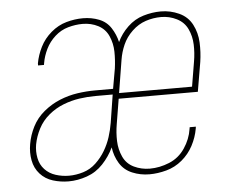

<svg xmlns="http://www.w3.org/2000/svg" viewBox="-44 -590 808 650"><g transform="rotate(-5 360.0 -265.0)"><path d="M164 8Q195 8 226.5 -3Q258 -14 281.5 -39Q305 -64 319 -94Q323 -64 338 -39.5Q353 -15 380.5 -3.5Q408 8 439 8Q467 8 496.5 0Q526 -8 550 -28Q574 -48 588.5 -75.5Q603 -103 608 -132L609 -139H588Q588 -136 587 -133Q582 -99 561.5 -68.5Q541 -38 508 -24.5Q475 -11 442 -11Q413 -11 388 -23Q363 -35 351.5 -60Q340 -85 339 -113.5Q338 -142 343 -171L357 -256H626L643 -356Q648 -389 646.5 -422Q645 -455 630.5 -483Q616 -511 586.5 -524.5Q557 -538 525 -538Q525 -538 525 -538Q525 -538 525 -538H524Q495 -538 465 -529Q435 -520 411.5 -497.5Q388 -475 375 -447Q369 -473 354.5 -495.5Q340 -518 314.5 -528Q289 -538 260 -538Q232 -538 203.5 -530Q175 -522 151 -501.5Q127 -481 113.5 -454Q100 -427 95 -399Q95 -395 95 -392H115Q116 -395 116 -398Q120 -422 131.5 -445.5Q143 -469 163 -487Q183 -505 208 -512Q233 -519 257 -519Q286 -519 310 -506.5Q334 -494 345 -469Q356 -444 356.5 -416Q357 -388 353 -359L341 -291H280Q250 -291 219.5 -286.5Q189 -282 159.5 -270Q130 -258 104.5 -237Q79 -216 64.5 -187.5Q50 -159 45 -129Q40 -101 45 -74Q50 -47 67.5 -27.5Q85 -8 111 0Q137 8 164 8ZM360 -275 378 -386Q382 -412 393 -437Q404 -462 425 -482Q446 -502 471.5 -510.5Q497 -519 524 -519Q552 -519 577 -506.5Q602 -494 613.5 -469.5Q625 -445 626 -416.5Q627 -388 622 -359L608 -275ZM167 -11Q144 -11 122 -18Q100 -25 85 -41Q70 -57 65.5 -80Q61 -103 65 -126Q70 -153 83.5 -179Q97 -205 120 -224Q143 -243 170 -253.5Q197 -264 224.5 -268Q252 -272 280 -272H338L323 -177Q319 -153 311.5 -129.5Q304 -106 291 -84Q278 -62 259 -44Q240 -26 215.5 -18.5Q191 -11 167 -11Z"/></g></svg>

Font: Iosevka Sparkle Thin Oblique
Style: Regular
Weight: 100
Italic angle: -9°
Designer: Belleve Invis
Foundry: Belleve Invis
Version: Version 4.5.0; ttfautohint (v1.8.3)